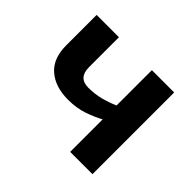

<svg xmlns="http://www.w3.org/2000/svg" viewBox="-125 -726 907 907"><g transform="rotate(45 328.0 -273.0)"><path d="M209 -546V-346Q209 -275 275 -275Q318 -275 355 -284.5Q392 -294 429 -310V-546H578V0H429V-217Q394 -198 349 -182.5Q304 -167 247 -167Q162 -167 111 -211Q60 -255 60 -343V-546Z"/></g></svg>

Font: Noto Sans IKEA
Style: Bold
Weight: 600
Designer: Monotype Design Team
Foundry: Monotype Imaging Inc.
Version: Version 2.001